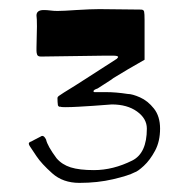

<svg xmlns="http://www.w3.org/2000/svg" viewBox="-20 -729 411 421"><path d="M47 -406Q42 -413 43.5 -415.5Q45 -418 49 -419Q51 -420 55.5 -422.5Q60 -425 70 -430Q71 -431 73 -431Q77 -431 81 -423Q84 -409 104 -382Q116 -368 135 -362Q154 -356 186 -356Q228 -356 270 -377Q302 -393 302 -447Q302 -469 280.5 -484.5Q259 -500 225 -500L185 -497Q169 -496 152.5 -495Q136 -494 123 -494Q114 -494 113 -495Q109 -494 107 -498Q106 -505 106 -514Q106 -517 111 -520Q116 -523 120 -526Q140 -538 177 -562Q214 -586 236 -600Q239 -603 239 -604Q239 -607 227 -607Q215 -607 212 -607L70 -605Q63 -605 61.5 -609Q60 -613 60 -617.5Q60 -622 60 -624L61 -671Q61 -689 60 -695Q60 -707 76 -707Q83 -707 90.5 -706Q98 -705 106 -705Q119 -705 147 -707Q179 -709 198 -709L289 -708Q295 -708 296 -703.5Q297 -699 297 -685V-598Q281 -589 260.5 -577Q240 -565 229 -558Q227 -556 208 -544L194 -535Q185 -532 185 -529Q185 -527 187 -527H213Q234 -527 260 -523Q270 -523 287 -515.5Q304 -508 317.5 -491Q331 -474 331 -447Q331 -419 320 -398.5Q309 -378 295.5 -365.5Q282 -353 275 -351Q262 -344 228 -336Q194 -328 154 -328Q118 -328 94.5 -349Q71 -370 60 -386.5Q49 -403 47 -406Z"/></svg>

Font: Barriecito
Style: Regular
Weight: 400
Designer: Pablo Cosgaya & Sergio Jiménez
Foundry: Pablo Cosgaya & Sergio Jiménez
Version: Version 1.001